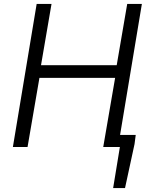

<svg xmlns="http://www.w3.org/2000/svg" viewBox="-20 -742 736 969"><path d="M585 0H501L561 -349H179L119 0H45L165 -722H240L187 -413H569L622 -722H696L586 -61H665L659 -15L611 207H551Z"/></svg>

Font: Nebula Sans Book
Style: Regular
Weight: 400
Italic angle: -9°
Designer: Paul D. Hunt for Adobe (as Source Sans)
Foundry: Nebula Entertainment & Broadcasting LLC
Version: Version 1.010